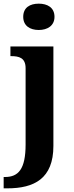

<svg xmlns="http://www.w3.org/2000/svg" viewBox="-40 -790 405 1050"><path d="M172 -626C219 -626 258 -649 258 -698C258 -749 219 -770 172 -770C124 -770 87 -749 87 -698C87 -649 124 -626 172 -626ZM-20 240H0C147 240 252 187 252 8V-536H17V-483H21C64 -483 100 -474 100 -417V0C100 136 60 178 -13 178H-20Z"/></svg>

Font: Noto Serif Georgian Bold
Style: Regular
Weight: 700
Designer: Monotype Design Team, Akaki Razmadze
Foundry: Google LLC
Version: Version 2.003